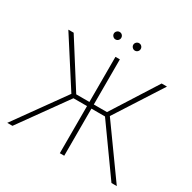

<svg xmlns="http://www.w3.org/2000/svg" viewBox="-185 -1039 1217 1220"><g transform="rotate(30 423.5 -428.5)"><path d="M439.5 -376H536.1L746.1 -707H785.2L564.5 -363.3L825.2 0H786.1L539.1 -345.7H439.5V0H407.2V-345.7H307.6L59.6 0H21.5L282.2 -363.3L61.5 -707H100.6L310.5 -376H407.2V-707H439.5ZM324.2 -830.1Q324.2 -841.3 332.5 -849.4Q340.8 -857.4 351.6 -857.4Q363.3 -857.4 371.1 -849.4Q378.9 -841.3 378.9 -830.1Q378.9 -818.8 371.1 -810.8Q363.3 -802.7 351.6 -802.7Q340.8 -802.7 332.5 -811Q324.2 -819.3 324.2 -830.1ZM466.8 -830.1Q466.8 -841.3 475.1 -849.4Q483.4 -857.4 494.1 -857.4Q505.9 -857.4 513.7 -849.4Q521.5 -841.3 521.5 -830.1Q521.5 -818.8 513.7 -810.8Q505.9 -802.7 494.1 -802.7Q483.4 -802.7 475.1 -811Q466.8 -819.3 466.8 -830.1Z"/></g></svg>

Font: Pretendard Std Thin
Style: Regular
Weight: 100
Designer: Base glyphs from Inter by Rasmus Andersson; Hangeul glyphs from Noto Sans CJK(Source Han Sans) by Jang Soo-young and Kan
Foundry: Kil Hyung-jin
Version: Version 1.309